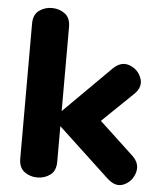

<svg xmlns="http://www.w3.org/2000/svg" viewBox="-52 -755 666 807"><g transform="rotate(5 281.0 -351.5)"><path d="M429 -17 180 -249 410 -478Q444 -512 480.5 -498.5Q517 -485 530.5 -448.5Q544 -412 509 -379L340 -216L348 -286L525 -121Q558 -90 547 -52Q536 -14 501 2Q466 18 429 -17ZM135 5Q104 5 80.5 -12.5Q57 -30 57 -68V-637Q57 -675 80.5 -692.5Q104 -710 135 -710Q166 -710 189.5 -692.5Q213 -675 213 -637V-68Q213 -30 189.5 -12.5Q166 5 135 5Z"/></g></svg>

Font: Nunito VF Beta Light
Style: Regular
Weight: 300
Designer: Vernon Adams
Foundry: newtypography
Version: Version 3.001